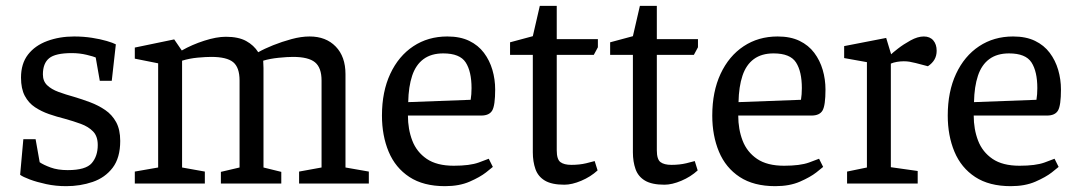

<svg xmlns="http://www.w3.org/2000/svg" viewBox="-20 -629 3694 658"><path d="M207 9Q171 9 138.5 2Q106 -5 82 -14Q58 -23 49 -30L60 -152H102L116 -73Q129 -64 153.5 -55Q178 -46 212 -46Q274 -46 294.5 -70Q315 -94 315 -132Q315 -162 299 -178.5Q283 -195 257 -204.5Q231 -214 202 -222Q174 -229 148 -238Q122 -247 100 -261.5Q78 -276 65 -300.5Q52 -325 52 -363Q52 -411 76 -442Q100 -473 142 -488.5Q184 -504 234 -504Q266 -504 295 -499.5Q324 -495 346 -488.5Q368 -482 377 -477L363 -352H322L308 -432Q302 -435 277.5 -441Q253 -447 226 -447Q170 -447 148.5 -429.5Q127 -412 127 -374Q127 -351 141.5 -337Q156 -323 180.5 -314Q205 -305 234 -297Q261 -289 289 -278.5Q317 -268 340.5 -252Q364 -236 378 -210.5Q392 -185 392 -146Q392 -88 366 -54Q340 -20 297.5 -5.5Q255 9 207 9Z M442 0V-41L522 -55V-412L442 -428V-466L577 -494L603 -456Q638 -476 680 -489.5Q722 -503 754 -503Q797 -503 823.5 -488.5Q850 -474 865 -450Q886 -462 916 -474Q946 -486 979 -495Q1012 -504 1041 -504Q1097 -504 1130.5 -469.5Q1164 -435 1164 -375V-55L1244 -41V0H1005V-41L1082 -55V-353Q1082 -397 1059.5 -415.5Q1037 -434 984 -434Q965 -434 935 -431Q905 -428 882 -421Q882 -416 882.5 -409Q883 -402 883 -396V-55L944 -40V0H737V-40L801 -55V-353Q801 -398 779 -416Q757 -434 704 -434Q686 -434 658 -431.5Q630 -429 604 -421V-55L682 -41V0Z M1505 9Q1431 9 1383 -22.5Q1335 -54 1312 -109Q1289 -164 1289 -233Q1289 -315 1317.5 -376Q1346 -437 1396.5 -470.5Q1447 -504 1513 -504Q1557 -504 1588 -489Q1619 -474 1638.5 -448Q1658 -422 1667.5 -389.5Q1677 -357 1677 -322Q1677 -268 1667 -250.5Q1657 -233 1629 -233H1378Q1378 -186 1393 -147Q1408 -108 1442.5 -84.5Q1477 -61 1535 -61Q1590 -61 1620.5 -72Q1651 -83 1655 -85L1669 -57Q1666 -54 1645.5 -38Q1625 -22 1589.5 -6.5Q1554 9 1505 9ZM1379 -279 1593 -287Q1596 -305 1596 -327Q1596 -384 1576 -415Q1556 -446 1499 -446Q1458 -446 1431.5 -426.5Q1405 -407 1392.5 -369.5Q1380 -332 1379 -279Z M1914 4Q1871 4 1847.5 -10Q1824 -24 1815 -49.5Q1806 -75 1806 -107V-441H1728V-484L1806 -505L1830 -609H1888V-495H2029V-467L2015 -441H1888V-114Q1888 -83 1900.5 -73.5Q1913 -64 1938 -64Q1966 -64 1989 -69.5Q2012 -75 2018 -77L2028 -45Q2004 -23 1972 -9.5Q1940 4 1914 4Z M2257 4Q2214 4 2190.5 -10Q2167 -24 2158 -49.5Q2149 -75 2149 -107V-441H2071V-484L2149 -505L2173 -609H2231V-495H2372V-467L2358 -441H2231V-114Q2231 -83 2243.5 -73.5Q2256 -64 2281 -64Q2309 -64 2332 -69.5Q2355 -75 2361 -77L2371 -45Q2347 -23 2315 -9.5Q2283 4 2257 4Z M2637 9Q2563 9 2515 -22.5Q2467 -54 2444 -109Q2421 -164 2421 -233Q2421 -315 2449.5 -376Q2478 -437 2528.5 -470.5Q2579 -504 2645 -504Q2689 -504 2720 -489Q2751 -474 2770.5 -448Q2790 -422 2799.5 -389.5Q2809 -357 2809 -322Q2809 -268 2799 -250.5Q2789 -233 2761 -233H2510Q2510 -186 2525 -147Q2540 -108 2574.5 -84.5Q2609 -61 2667 -61Q2722 -61 2752.5 -72Q2783 -83 2787 -85L2801 -57Q2798 -54 2777.5 -38Q2757 -22 2721.5 -6.5Q2686 9 2637 9ZM2511 -279 2725 -287Q2728 -305 2728 -327Q2728 -384 2708 -415Q2688 -446 2631 -446Q2590 -446 2563.5 -426.5Q2537 -407 2524.5 -369.5Q2512 -332 2511 -279Z M2883 0V-41L2951 -55V-416L2873 -430V-471L3017 -499L3034 -443Q3039 -448 3057.5 -462.5Q3076 -477 3100.5 -490.5Q3125 -504 3146 -504Q3167 -504 3178.5 -490.5Q3190 -477 3190 -455Q3190 -438 3182.5 -425Q3175 -412 3160 -402L3118 -413Q3106 -416 3097 -417.5Q3088 -419 3077 -419Q3066 -419 3054 -417Q3042 -415 3033 -411V-56L3125 -43V0Z M3444 9Q3370 9 3322 -22.5Q3274 -54 3251 -109Q3228 -164 3228 -233Q3228 -315 3256.5 -376Q3285 -437 3335.5 -470.5Q3386 -504 3452 -504Q3496 -504 3527 -489Q3558 -474 3577.5 -448Q3597 -422 3606.5 -389.5Q3616 -357 3616 -322Q3616 -268 3606 -250.5Q3596 -233 3568 -233H3317Q3317 -186 3332 -147Q3347 -108 3381.5 -84.5Q3416 -61 3474 -61Q3529 -61 3559.5 -72Q3590 -83 3594 -85L3608 -57Q3605 -54 3584.5 -38Q3564 -22 3528.5 -6.5Q3493 9 3444 9ZM3318 -279 3532 -287Q3535 -305 3535 -327Q3535 -384 3515 -415Q3495 -446 3438 -446Q3397 -446 3370.5 -426.5Q3344 -407 3331.5 -369.5Q3319 -332 3318 -279Z"/></svg>

Font: Faustina
Style: Regular
Weight: 400
Designer: Alfonso Garcia
Foundry: http://www.omnibus-type.com
Version: Version 1.200